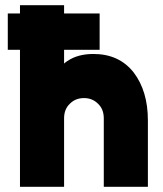

<svg xmlns="http://www.w3.org/2000/svg" viewBox="-20 -720 630 740"><path d="M10 -528H57V0H227V-264Q227 -299 249 -320Q260 -331 273.5 -336.5Q287 -342 304 -342Q336 -342 358 -320Q380 -299 380 -264V0H550V-256Q550 -369 495 -441Q439 -512 340 -512Q280 -512 240 -485Q237 -483 233.5 -480.5Q230 -478 227 -475V-528H364V-668H227V-700H57V-668H10Z"/></svg>

Font: Unageo
Style: Black
Weight: 900
Designer: Richard Sepsi
Foundry: Richard Sepsi
Version: Version 2.000